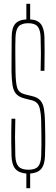

<svg xmlns="http://www.w3.org/2000/svg" viewBox="-20 -907 296 1009"><path d="M118.5 82V5Q79 2 60.5 -19.8Q42 -41.5 40.5 -88Q39.5 -127 39.2 -156Q39 -185 39.2 -214.2Q39.5 -243.5 40.5 -283H60.5Q59 -234.5 59 -185.8Q59 -137 60.5 -88Q62 -49 77.5 -32Q93 -15 129.5 -15Q165.5 -15 180.2 -32Q195 -49 196.5 -88Q197.5 -122.5 197.8 -147.8Q198 -173 197.5 -199.8Q197 -226.5 196.5 -266Q196 -312.5 187.5 -342.2Q179 -372 147.5 -380L111.5 -389Q80.5 -396.5 65.8 -412.5Q51 -428.5 46.2 -456.8Q41.5 -485 40.5 -529Q40 -567.5 40.8 -617.5Q41.5 -667.5 41.5 -713Q41.5 -759.5 59.5 -781.2Q77.5 -803 118.5 -805V-887H138.5V-805Q177 -803 194.5 -780.8Q212 -758.5 213.5 -712Q214.5 -681.5 214.5 -635.8Q214.5 -590 213.5 -535H193.5Q195 -579.5 195 -623.8Q195 -668 193.5 -712Q192 -751 177.5 -768Q163 -785 128.5 -785Q92.5 -785 77.8 -768Q63 -751 61.5 -712Q60 -666.5 60.5 -620.8Q61 -575 61.5 -529Q62.5 -470.5 70.5 -445Q78.5 -419.5 111.5 -411L148.5 -402Q178.5 -395 192.5 -378.5Q206.5 -362 211 -334.2Q215.5 -306.5 216.5 -266Q217.5 -224.5 217.8 -198.2Q218 -172 217.8 -147.8Q217.5 -123.5 216.5 -88Q215 -41 196.2 -19.2Q177.5 2.5 138.5 5V82Z"/></svg>

Font: Big Shoulders Display SC Thin
Style: Regular
Weight: 100
Designer: Patric King
Foundry: XO Type Co
Version: Version 2.002